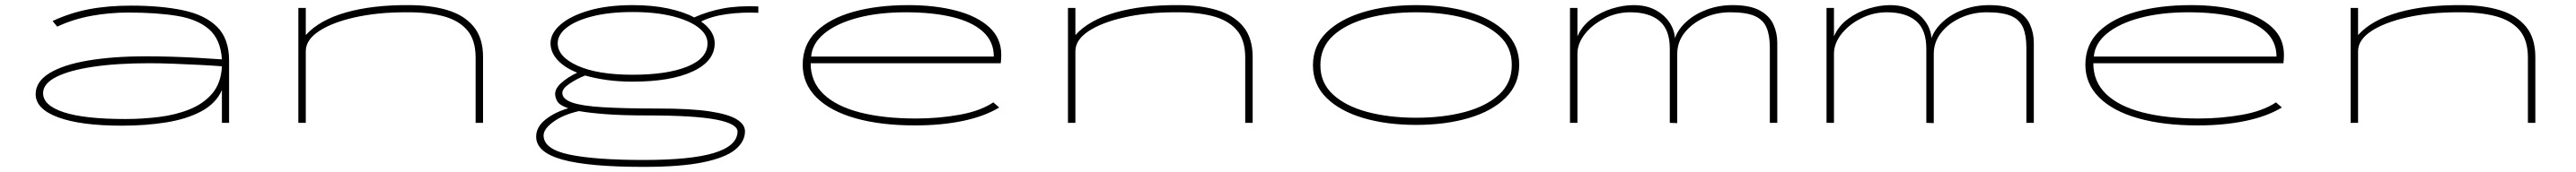

<svg xmlns="http://www.w3.org/2000/svg" viewBox="-20 -480 10040 672"><path d="M455 11Q295 11 207 -21.5Q119 -54 119 -112Q119 -161 172.5 -194Q226 -227 323 -243.5Q420 -260 551 -260Q594 -260 646.5 -258.5Q699 -257 751 -254Q803 -251 845 -248Q840 -326 795 -365.5Q750 -405 670 -418Q590 -431 481 -431Q406 -431 335.5 -418Q265 -405 203 -376L185 -398Q254 -430 327 -444Q400 -458 491 -458Q607 -458 693 -440Q779 -422 826 -375.5Q873 -329 873 -243V0H845V-128Q822 -76 765.5 -45.5Q709 -15 629 -2Q549 11 455 11ZM148 -116Q148 -68 228.5 -41.5Q309 -15 469 -15Q535 -15 600 -23Q665 -31 719.5 -53Q774 -75 808 -115.5Q842 -156 845 -221Q808 -224 758 -226.5Q708 -229 656.5 -231Q605 -233 563 -233Q435 -233 342 -219Q249 -205 198.5 -179Q148 -153 148 -116Z M1143 0V-449H1172V-343Q1225 -402 1329 -431.5Q1433 -461 1574 -460Q1659 -460 1724 -440.5Q1789 -421 1826 -376.5Q1863 -332 1863 -257V0H1834V-255Q1834 -325 1800 -363.5Q1766 -402 1705 -417.5Q1644 -433 1561 -432Q1451 -432 1362.5 -412Q1274 -392 1223 -358Q1172 -324 1172 -280V0Z M2446 -161Q2392 -161 2345.5 -167.5Q2299 -174 2261 -185Q2228 -172 2200 -153Q2172 -134 2172 -117Q2172 -93 2210 -79.5Q2248 -66 2331 -61Q2414 -56 2548 -56Q2672 -56 2745.5 -45Q2819 -34 2851.5 -14Q2884 6 2884 33Q2884 73 2846 104.5Q2808 136 2721 154Q2634 172 2488 172Q2274 172 2172 143.5Q2070 115 2070 54Q2070 16 2106.5 -13Q2143 -42 2195 -57Q2161 -69 2152.5 -84Q2144 -99 2144 -113Q2144 -135 2169 -157Q2194 -179 2230 -196Q2180 -216 2153 -246Q2126 -276 2126 -311Q2126 -350 2165 -384Q2204 -418 2276 -439Q2348 -460 2446 -460Q2523 -460 2584 -447Q2645 -434 2686 -412Q2740 -436 2798.5 -447Q2857 -458 2936 -455V-430Q2875 -433 2815 -425Q2755 -417 2713 -396Q2766 -358 2766 -311Q2766 -241 2680.5 -201Q2595 -161 2446 -161ZM2446 -188Q2581 -188 2659.5 -220Q2738 -252 2738 -311Q2738 -345 2702.5 -372.5Q2667 -400 2601.5 -416.5Q2536 -433 2446 -433Q2356 -433 2290.5 -416.5Q2225 -400 2189.5 -372.5Q2154 -345 2154 -311Q2154 -258 2232 -223Q2310 -188 2446 -188ZM2099 49Q2099 103 2200 124Q2301 145 2490 145Q2672 145 2762 118Q2852 91 2855 36Q2857 4 2773 -12.5Q2689 -29 2502 -29Q2405 -29 2340.5 -34Q2276 -39 2237 -46Q2175 -32 2137 -4Q2099 24 2099 49Z M3547 10Q3413 10 3314.5 -18Q3216 -46 3162.5 -99.5Q3109 -153 3109 -227Q3109 -305 3161.5 -356.5Q3214 -408 3307 -434Q3400 -460 3521 -460Q3625 -460 3707 -438.5Q3789 -417 3836 -374Q3883 -331 3883 -266Q3883 -258 3882.5 -249.5Q3882 -241 3881 -233H3140Q3140 -161 3189.5 -113Q3239 -65 3331.5 -41Q3424 -17 3551 -17Q3638 -17 3719.5 -31.5Q3801 -46 3852 -80L3875 -60Q3817 -25 3733 -7.5Q3649 10 3547 10ZM3142 -259H3854Q3854 -318 3811.5 -356.5Q3769 -395 3692 -413.5Q3615 -432 3511 -432Q3404 -432 3322 -410Q3240 -388 3193 -349Q3146 -310 3142 -259Z M4143 0V-449H4172V-343Q4225 -402 4329 -431.5Q4433 -461 4574 -460Q4659 -460 4724 -440.5Q4789 -421 4826 -376.5Q4863 -332 4863 -257V0H4834V-255Q4834 -325 4800 -363.5Q4766 -402 4705 -417.5Q4644 -433 4561 -432Q4451 -432 4362.5 -412Q4274 -392 4223 -358Q4172 -324 4172 -280V0Z M5500 8Q5385 8 5294 -19Q5203 -46 5150.5 -98Q5098 -150 5098 -225Q5098 -301 5150.5 -353Q5203 -405 5294 -432.5Q5385 -460 5500 -460Q5615 -460 5706 -433Q5797 -406 5849.5 -354Q5902 -302 5902 -227Q5902 -151 5849.5 -98.5Q5797 -46 5706 -19Q5615 8 5500 8ZM5500 -20Q5606 -20 5690 -42.5Q5774 -65 5823.5 -110.5Q5873 -156 5873 -225Q5874 -295 5824.5 -340.5Q5775 -386 5690.5 -409Q5606 -432 5500 -432Q5395 -432 5310.5 -409Q5226 -386 5176.5 -340.5Q5127 -295 5127 -225Q5127 -156 5176.5 -110.5Q5226 -65 5310.5 -42.5Q5395 -20 5500 -20Z M6100 0V-449H6129V-338Q6147 -379 6183.5 -406Q6220 -433 6264 -446.5Q6308 -460 6347 -460Q6397 -460 6432 -441.5Q6467 -423 6487 -393.5Q6507 -364 6509 -331Q6522 -367 6555 -396.5Q6588 -426 6634.5 -443Q6681 -460 6734 -460Q6801 -460 6839 -439.5Q6877 -419 6892.5 -385.5Q6908 -352 6908 -313V0H6879V-294Q6879 -342 6866 -372.5Q6853 -403 6820 -417.5Q6787 -432 6725 -432Q6670 -432 6623 -410.5Q6576 -389 6547 -352.5Q6518 -316 6518 -269V1L6489 0V-290Q6489 -364 6449 -398Q6409 -432 6335 -432Q6282 -432 6234.5 -408Q6187 -384 6158 -347Q6129 -310 6129 -270V0Z M7100 0V-449H7129V-338Q7147 -379 7183.5 -406Q7220 -433 7264 -446.5Q7308 -460 7347 -460Q7397 -460 7432 -441.5Q7467 -423 7487 -393.5Q7507 -364 7509 -331Q7522 -367 7555 -396.5Q7588 -426 7634.5 -443Q7681 -460 7734 -460Q7801 -460 7839 -439.5Q7877 -419 7892.5 -385.5Q7908 -352 7908 -313V0H7879V-294Q7879 -342 7866 -372.5Q7853 -403 7820 -417.5Q7787 -432 7725 -432Q7670 -432 7623 -410.5Q7576 -389 7547 -352.5Q7518 -316 7518 -269V1L7489 0V-290Q7489 -364 7449 -398Q7409 -432 7335 -432Q7282 -432 7234.5 -408Q7187 -384 7158 -347Q7129 -310 7129 -270V0Z M8547 10Q8413 10 8314.5 -18Q8216 -46 8162.5 -99.5Q8109 -153 8109 -227Q8109 -305 8161.5 -356.5Q8214 -408 8307 -434Q8400 -460 8521 -460Q8625 -460 8707 -438.5Q8789 -417 8836 -374Q8883 -331 8883 -266Q8883 -258 8882.5 -249.5Q8882 -241 8881 -233H8140Q8140 -161 8189.5 -113Q8239 -65 8331.5 -41Q8424 -17 8551 -17Q8638 -17 8719.5 -31.5Q8801 -46 8852 -80L8875 -60Q8817 -25 8733 -7.5Q8649 10 8547 10ZM8142 -259H8854Q8854 -318 8811.5 -356.5Q8769 -395 8692 -413.5Q8615 -432 8511 -432Q8404 -432 8322 -410Q8240 -388 8193 -349Q8146 -310 8142 -259Z M9143 0V-449H9172V-343Q9225 -402 9329 -431.5Q9433 -461 9574 -460Q9659 -460 9724 -440.5Q9789 -421 9826 -376.5Q9863 -332 9863 -257V0H9834V-255Q9834 -325 9800 -363.5Q9766 -402 9705 -417.5Q9644 -433 9561 -432Q9451 -432 9362.5 -412Q9274 -392 9223 -358Q9172 -324 9172 -280V0Z"/></svg>

Font: Inconsolata UltraExpanded ExtraLight
Style: Regular
Weight: 200
Width: 9
Monospace: yes
Designer: Raph Levien, Cyreal, Brenton Simpson
Foundry: Raph Levien, Cyreal, Google
Version: Version 3.001; ttfautohint (v1.8.2.53-6de2)